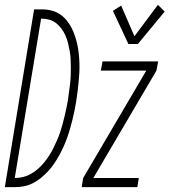

<svg xmlns="http://www.w3.org/2000/svg" viewBox="-50 -774 701 794"><path d="M520 -592H481L417 -729L451 -751L506 -624L603 -754L631 -726ZM-30 0 91 -735H127Q146 -735 164.5 -730Q183 -725 198.5 -714.5Q214 -704 225.5 -690Q237 -676 245.5 -659.5Q254 -643 260 -625Q266 -607 270 -588.5Q274 -570 276 -550.5Q278 -531 278.5 -511.5Q279 -492 278 -472.5Q277 -453 275 -433Q273 -413 270.5 -393Q268 -373 265 -354Q262 -335 258 -316Q254 -297 249.5 -278.5Q245 -260 239.5 -241Q234 -222 227.5 -204Q221 -186 213 -168Q205 -150 195 -132Q185 -114 174 -97.5Q163 -81 149 -66Q135 -51 119 -38Q103 -25 85 -16Q67 -7 48 -3.5Q29 0 11 0ZM11 -38H12Q29 -38 45.5 -42Q62 -46 78 -55Q94 -64 107.5 -76Q121 -88 132.5 -102Q144 -116 153.5 -131Q163 -146 171 -162Q179 -178 186 -194Q193 -210 198.5 -226.5Q204 -243 208.5 -259.5Q213 -276 217 -293Q221 -310 224.5 -326.5Q228 -343 231 -360Q233 -377 235.5 -394.5Q238 -412 240 -429Q242 -446 242.5 -463.5Q243 -481 243 -497.5Q243 -514 242 -531Q241 -548 238 -564.5Q235 -581 231 -597Q227 -613 220.5 -627.5Q214 -642 204.5 -655Q195 -668 182.5 -678Q170 -688 154 -692.5Q138 -697 120 -697ZM288 0 294 -38 555 -482H367L374 -520H604L597 -482L336 -38H524L518 0Z"/></svg>

Font: Iosevka SS04 XLt Ex
Style: Italic
Weight: 200
Width: 7
Italic angle: -9°
Monospace: yes
Designer: Belleve Invis
Foundry: Belleve Invis
Version: Version 19.0.0; ttfautohint (v1.8.4)